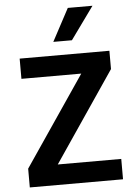

<svg xmlns="http://www.w3.org/2000/svg" viewBox="-67 -1093 839 1174"><g transform="rotate(-5 352.5 -506.5)"><path d="M67.4 30.3V-85L441.4 -635.7H74.2V-759.8H625V-647.5L250 -94.7H639.6V30.3ZM288.1 -843.8 394.5 -1043H545.9L402.3 -843.8Z"/></g></svg>

Font: GenEi M Gothic v2 Bold
Style: Regular
Weight: 700
Version: Version 2.0